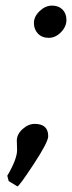

<svg xmlns="http://www.w3.org/2000/svg" viewBox="-20 -557 257 685"><path d="M217 -485.5Q217 -462 197.5 -442Q178 -422 154 -422Q130 -422 115.5 -437Q101 -452 101 -475Q101 -498 121.5 -517.5Q142 -537 165.5 -537Q189 -537 203 -523Q217 -509 217 -485.5ZM41 -22 40 -55Q40 -78 60.5 -96.5Q81 -115 104 -115Q152 -115 152 -71Q152 -50 100 29Q48 108 42 108L11 89L6 70Q41 11 41 -22Z"/></svg>

Font: Economica
Style: Bold Italic
Weight: 700
Designer: Vicente Lamonaca
Foundry: Vicente Lamonaca
Version: Version 1.100